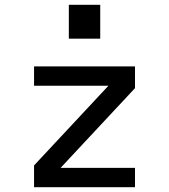

<svg xmlns="http://www.w3.org/2000/svg" viewBox="-20 -775 700 795"><path d="M231 -80 539 -410V-500H121V-420H429L121 -90V0H539V-80ZM265 -615H395V-755H265Z"/></svg>

Font: Uncut Plan8
Style: Regular
Weight: 400
Designer: Kasper Nordkvist
Foundry: UNCUT.wtf
Version: Version 1.002;Glyphs 3.1.2 (3151)